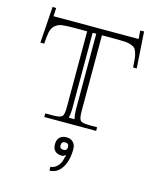

<svg xmlns="http://www.w3.org/2000/svg" viewBox="-110 -570 709 876"><g transform="rotate(15 244.5 -132.5)"><path d="M245.1 86.9Q227.1 86.9 227.1 105Q227.1 122.1 245.1 122.1Q262.2 122.1 262.2 105Q262.2 86.9 245.1 86.9ZM252.9 -428.2H235.8V-69.8Q235.8 -46.4 231 -25.9H257.8Q252.9 -47.9 252.9 -69.8ZM43.9 -455.1H445.8L442.9 -494.1L460.9 -495.1L472.2 -323.2H455.1Q453.6 -350.1 452.1 -364Q450.7 -377.9 446 -392.1Q441.4 -406.2 435.8 -411.6Q430.2 -417 417.7 -421.6Q405.3 -426.3 390.4 -427.2Q375.5 -428.2 350.1 -428.2H279.8V-69.8Q279.8 -34.7 288.3 -25.9Q296.9 -17.1 332 -17.1H367.2V0H122.1V-17.1H157.2Q192.4 -17.1 201.2 -25.9Q210 -34.7 210 -69.8V-428.2H148.9Q110.8 -428.2 91.8 -425.5Q72.8 -422.9 59.3 -410.9Q45.9 -398.9 41.7 -379.9Q37.6 -360.8 35.2 -323.2H17.1L28.8 -495.1L45.9 -494.1ZM288.1 106.9Q288.1 162.6 266.1 196.3Q244.1 230 208 230V211.9Q226.1 211.9 240.7 195.8Q255.4 179.7 257.8 163.1Q258.8 153.8 264.2 146L259.8 143.1Q252.9 149.9 245.1 149.9Q224.1 149.9 212.6 138.9Q201.2 127.9 201.2 106.9Q201.2 85.9 212.6 74.5Q224.1 63 245.1 63Q264.6 63 276.4 75.2Q288.1 87.4 288.1 106.9Z"/></g></svg>

Font: FoglihtenNo01
Style: Regular
Weight: 500
Version: Version 0.61